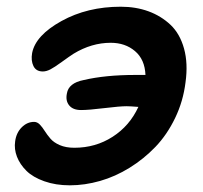

<svg xmlns="http://www.w3.org/2000/svg" viewBox="-20 -537 603 569"><path d="M187 12.2Q145 12.2 111.3 0.2Q77.6 -11.7 58.3 -30.8Q39.1 -49.8 30.3 -72.5Q21.5 -95.2 24.9 -118.2Q28.3 -143.6 44.4 -159.7Q60.5 -175.8 81.1 -175.8Q90.3 -175.8 97.9 -168Q105.5 -160.2 112.5 -148.9Q119.6 -137.7 129.4 -126.2Q139.2 -114.7 157.2 -106.9Q175.3 -99.1 200.2 -99.1Q263.2 -99.1 313.7 -131.6Q364.3 -164.1 390.1 -220.2Q365.7 -222.2 355 -222.2Q335.4 -222.2 289.3 -216.6Q243.2 -210.9 220.2 -210.9Q196.3 -210.9 185.1 -224.6Q173.8 -238.3 178.2 -259.8Q183.1 -291 228 -299.8Q292.5 -314.9 380.9 -314.9H411.1Q409.2 -360.8 380.1 -385.5Q351.1 -410.2 308.1 -410.2Q251.5 -410.2 198.2 -377.9Q186 -370.1 163.6 -353.8Q141.1 -337.4 129.2 -331.3Q117.2 -325.2 106.9 -325.2Q86.9 -325.2 79.1 -341.3Q71.3 -357.4 75.2 -379.9Q85.4 -432.1 162.1 -474.6Q238.8 -517.1 337.9 -517.1Q382.8 -517.1 420.2 -503.4Q457.5 -489.7 485.4 -463.4Q513.2 -437 525.4 -393.1Q537.6 -349.1 529.8 -293Q522.9 -236.8 499 -187.3Q475.1 -137.7 440.7 -101.8Q406.2 -65.9 364 -39.8Q321.8 -13.7 276.4 -0.7Q231 12.2 187 12.2Z"/></svg>

Font: Shantell Sans Normal
Style: Italic
Weight: 600
Italic angle: -11.31°
Designer: Stephen Nixon, Anya Danilova, Shantell Martin
Foundry: Arrow Type
Version: Version 1.006;[559af2be0]